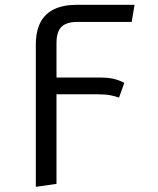

<svg xmlns="http://www.w3.org/2000/svg" viewBox="-20 -546 640 780"><path d="M292.5 -526.5H526.5L515 -457H295.5Q250 -457 229.8 -437Q209.5 -417 209.5 -371V201L125.5 213V-363.5Q125.5 -419.5 144.5 -455.5Q163.5 -491.5 200.8 -509Q238 -526.5 292.5 -526.5ZM463.5 -149.5Q447 -155.5 427.5 -159.2Q408 -163 375 -163H153.5V-231H383Q419.5 -231 441.5 -225.8Q463.5 -220.5 485 -209.5Z"/></svg>

Font: Fast_Mono
Style: Regular
Weight: 400
Monospace: yes
Designer: Carrois Corporate, Edenspiekermann AG, Nikita Prokopov
Foundry: Carrois Corporate, Edenspiekermann AG, Nikita Prokopov
Version: Version 5.002